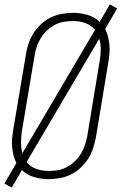

<svg xmlns="http://www.w3.org/2000/svg" viewBox="-20 -801 549 867"><path d="M33 46 0 28 54 -65Q46 -81 41.5 -98.5Q37 -116 35 -134.5Q33 -153 34.5 -172Q36 -191 39 -210L97 -555Q101 -580 109 -604.5Q117 -629 131.5 -651.5Q146 -674 166 -692.5Q186 -711 210 -722.5Q234 -734 260 -738.5Q286 -743 310 -743Q344 -743 376 -733.5Q408 -724 430 -702L476 -781L509 -763L455 -670Q463 -654 467.5 -636.5Q472 -619 474 -600.5Q476 -582 474.5 -563Q473 -544 470 -525L413 -180Q408 -155 400 -130.5Q392 -106 377.5 -83.5Q363 -61 343 -42.5Q323 -24 299 -12.5Q275 -1 249 3.5Q223 8 199 8Q165 8 133.5 -1.5Q102 -11 79 -33ZM81 -109 409 -666Q392 -687 366 -696.5Q340 -706 310 -706Q290 -706 268.5 -702.5Q247 -699 228 -689Q209 -679 192.5 -663.5Q176 -648 164.5 -629.5Q153 -611 146 -590.5Q139 -570 136 -549L78 -204Q75 -180 75 -156Q75 -132 81 -109ZM200 -29Q220 -29 241 -32.5Q262 -36 281 -46Q300 -56 316.5 -71.5Q333 -87 344.5 -105.5Q356 -124 363 -144.5Q370 -165 374 -186L431 -531Q435 -555 435 -579Q435 -603 428 -626L100 -69Q117 -48 143.5 -38.5Q170 -29 200 -29Z"/></svg>

Font: Iosevka Term Curly XLt Obl
Style: Regular
Weight: 200
Italic angle: -9°
Designer: Belleve Invis
Foundry: Belleve Invis
Version: Version 32.3.0